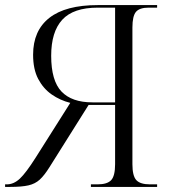

<svg xmlns="http://www.w3.org/2000/svg" viewBox="-25 -734 680 754"><path d="M-5 0V-10H2Q29 -10 53 -32.5Q77 -55 115 -115L251 -330Q211 -340 178 -363Q145 -386 125 -424Q105 -462 105 -519Q105 -614 169 -664Q233 -714 359 -714H592V-704H559Q523 -704 509 -687.5Q495 -671 495 -626V-89Q495 -43 510.5 -26.5Q526 -10 564 -10H592V0H332V-10H358Q396 -10 411.5 -26.5Q427 -43 427 -89V-322H323L169 -77Q149 -45 131 -28.5Q113 -12 86.5 -6Q60 0 15 0ZM338 -332H427V-704H359Q263 -704 219.5 -656.5Q176 -609 176 -515Q176 -417 216.5 -374.5Q257 -332 338 -332Z"/></svg>

Font: Noto Serif Display Light
Style: Regular
Weight: 300
Designer: Monotype Design Team
Foundry: Monotype Imaging Inc.
Version: Version 2.009